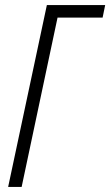

<svg xmlns="http://www.w3.org/2000/svg" viewBox="-20 -734 433 754"><path d="M12 0 164 -714H393L383 -665H206L65 0Z"/></svg>

Font: Noto Sans ExtraCondensed Light
Style: Italic
Weight: 300
Width: 2
Italic angle: -12°
Designer: Monotype Design Team
Foundry: Monotype Imaging Inc.
Version: Version 2.013; ttfautohint (v1.8.4.7-5d5b)